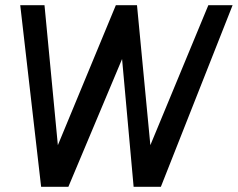

<svg xmlns="http://www.w3.org/2000/svg" viewBox="-20 -720 919 740"><path d="M138.5 0 58 -700H151.5L203 -160.5L426.5 -700H508L559.5 -160.5L783 -700H876.5L600 0H495L450.5 -492.5L243.5 0Z"/></svg>

Font: Urbanist Medium
Style: Italic
Weight: 500
Italic angle: -8°
Designer: Corey Hu
Foundry: Corey Hu
Version: Version 1.330; ttfautohint (v1.8.4.7-5d5b)